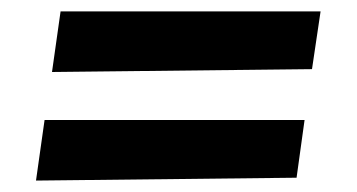

<svg xmlns="http://www.w3.org/2000/svg" viewBox="-20 -414 625 336"><path d="M526 -293 71 -288 86 -394H541ZM499 -103 43 -98 58 -204H513Z"/></svg>

Font: Andada
Style: Bold Italic
Weight: 700
Italic angle: -8.29999°
Designer: Carolina Giovagnoli
Foundry: Carolina Giovagnoli
Version: Version 1.003